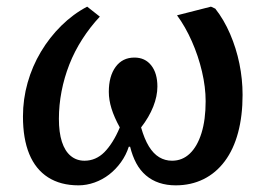

<svg xmlns="http://www.w3.org/2000/svg" viewBox="-20 -543 800 577"><path d="M216 14Q162 14 124.5 -10Q87 -34 68 -80Q49 -126 49 -193Q49 -245 63 -294.5Q77 -344 103 -387.5Q129 -431 164.5 -466Q200 -501 242 -523L280 -493Q251 -462 227.5 -425.5Q204 -389 188.5 -349.5Q173 -310 165 -268.5Q157 -227 157 -186Q157 -145 166 -117Q175 -89 192.5 -74.5Q210 -60 234 -60Q251 -60 266 -66.5Q281 -73 293.5 -85.5Q306 -98 318 -117Q330 -136 340 -160Q323 -191 315 -217Q307 -243 307 -267Q307 -314 327.5 -342Q348 -370 384 -370Q416 -370 434.5 -346.5Q453 -323 453 -283Q453 -254 440.5 -222.5Q428 -191 404 -160Q414 -125 427.5 -103Q441 -81 458.5 -70.5Q476 -60 497 -60Q528 -60 550.5 -81.5Q573 -103 585.5 -143Q598 -183 598 -239Q598 -281 587 -328Q576 -375 556.5 -419Q537 -463 512 -497L614 -523L627 -517Q653 -484 671.5 -441Q690 -398 699.5 -351.5Q709 -305 709 -258Q709 -195 695.5 -144.5Q682 -94 655.5 -58.5Q629 -23 591.5 -4.5Q554 14 508 14Q481 14 458.5 6.5Q436 -1 418.5 -16Q401 -31 389.5 -52.5Q378 -74 371 -102H367Q359 -77 343.5 -55.5Q328 -34 308 -18.5Q288 -3 264 5.5Q240 14 216 14Z"/></svg>

Font: Literata Medium
Style: Italic
Weight: 500
Italic angle: -2°
Designer: Latin by Veronika Burian and Jose Scaglione. Greek by Irene Vlachou. Cyrillic by Vera Evstafieva
Foundry: TypeTogether
Version: Version 3.103;gftools[0.9.29]